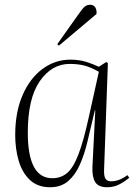

<svg xmlns="http://www.w3.org/2000/svg" viewBox="-20 -774 573 808"><path d="M418 -59Q417 -31 424.5 -21Q432 -11 447 -11Q482 -11 516 -37L524 -26Q505 -10 482 2Q459 14 431 14Q394 14 380.5 -8Q367 -30 369 -73L381 -309H379L347 -174Q335 -124 316 -81Q297 -38 267 -12Q237 14 191 14Q138 14 105.5 -17Q73 -48 58.5 -98Q44 -148 44 -206Q44 -302 75 -373.5Q106 -445 159 -484Q212 -523 276 -523Q312 -523 341.5 -514Q371 -505 396 -493L427 -513L434 -508ZM200 -24Q236 -24 262 -45.5Q288 -67 310 -124Q332 -181 355 -287L396 -472Q362 -491 335.5 -498Q309 -505 273 -505Q198 -505 147.5 -432.5Q97 -360 97 -216Q97 -24 200 -24ZM311 -715Q327 -738 336.5 -746Q346 -754 359 -754Q375 -754 381.5 -742Q388 -730 386 -715L228 -582L221 -588Z"/></svg>

Font: Display Extralight
Style: Italic
Weight: 200
Italic angle: -2°
Designer: Latin by Veronika Burian and Jose Scaglione. Greek by Irene Vlachou. Cyrillic by Vera Evstafieva
Foundry: TypeTogether
Version: Version 3.002